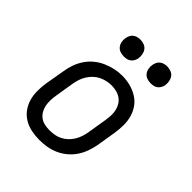

<svg xmlns="http://www.w3.org/2000/svg" viewBox="-206 -873 1012 1012"><g transform="rotate(45 300.0 -367.5)"><path d="M253 8Q222 8 192.5 2Q163 -4 138 -19Q113 -34 96 -57.5Q79 -81 71 -109Q63 -137 63 -168Q63 -199 68 -230L87 -340Q91 -367 100.5 -393.5Q110 -420 126 -444Q142 -468 165 -487Q188 -506 214.5 -517.5Q241 -529 268 -535Q295 -541 323 -541Q354 -541 383 -533.5Q412 -526 437 -511Q462 -496 479 -472.5Q496 -449 504 -421Q512 -393 512 -362Q512 -331 507 -300L489 -190Q484 -163 474.5 -136.5Q465 -110 449 -86Q433 -62 410 -43Q387 -24 361 -12.5Q335 -1 307.5 3.5Q280 8 253 8ZM254 -66Q273 -66 291 -69Q309 -72 326 -80.5Q343 -89 357.5 -102.5Q372 -116 382 -132.5Q392 -149 398 -166.5Q404 -184 407 -202L425 -312Q428 -331 429 -350Q430 -369 426 -387Q422 -405 412.5 -420.5Q403 -436 388.5 -446Q374 -456 356 -460.5Q338 -465 319 -465Q301 -465 283 -461Q265 -457 248 -448.5Q231 -440 217 -426.5Q203 -413 193 -397Q183 -381 177 -363.5Q171 -346 168 -328L150 -218Q147 -199 146.5 -180Q146 -161 149.5 -143.5Q153 -126 162 -110.5Q171 -95 185 -84.5Q199 -74 217 -70Q235 -66 254 -66ZM456 -618Q441 -618 427.5 -623Q414 -628 405.5 -639.5Q397 -651 394.5 -665.5Q392 -680 395 -695Q397 -705 402 -715Q407 -725 416 -731.5Q425 -738 435.5 -740.5Q446 -743 456 -743Q471 -743 485 -737.5Q499 -732 507 -720.5Q515 -709 517.5 -694.5Q520 -680 518 -665Q516 -655 510.5 -645Q505 -635 496 -628.5Q487 -622 476.5 -620Q466 -618 456 -618ZM256 -618Q241 -618 227.5 -623Q214 -628 205.5 -639.5Q197 -651 194.5 -665.5Q192 -680 195 -695Q197 -705 202 -715Q207 -725 216 -731.5Q225 -738 235.5 -740.5Q246 -743 256 -743Q271 -743 285 -737.5Q299 -732 307 -720.5Q315 -709 317.5 -694.5Q320 -680 318 -665Q316 -655 310.5 -645Q305 -635 296 -628.5Q287 -622 276.5 -620Q266 -618 256 -618Z"/></g></svg>

Font: Iosevka Slab Extended Oblique
Style: Regular
Weight: 400
Width: 7
Italic angle: -9°
Monospace: yes
Designer: Belleve Invis
Foundry: Belleve Invis
Version: Version 11.1.0; ttfautohint (v1.8.3)